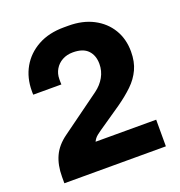

<svg xmlns="http://www.w3.org/2000/svg" viewBox="-127 -803 853 911"><g transform="rotate(-20 300.0 -348.0)"><path d="M44 0V-32.5Q44 -91.5 64 -135.2Q84 -179 130.5 -212.5L329.5 -357Q360 -379.5 377 -409.8Q394 -440 394 -475.5Q394 -518.5 369.5 -544.2Q345 -570 293.5 -570Q263.5 -570 240.2 -557.2Q217 -544.5 203.8 -522.2Q190.5 -500 190.5 -472Q190.5 -465 190.5 -458.5Q190.5 -452 191 -445.5H49Q48.5 -451 48.5 -455.5Q48.5 -460 48.5 -464Q48.5 -530.5 78.2 -582.8Q108 -635 163.2 -665.5Q218.5 -696 294.5 -696H317.5Q389.5 -696 442.8 -668.2Q496 -640.5 525.5 -591.8Q555 -543 555 -479.5Q555 -428 537.2 -389.8Q519.5 -351.5 487.2 -320.5Q455 -289.5 411 -258.5L293 -177.5Q281.5 -169.5 273 -162.8Q264.5 -156 259.2 -149Q254 -142 250.5 -134.5H556.5V0Z"/></g></svg>

Font: Chivo Mono Medium
Style: Regular
Weight: 500
Monospace: yes
Designer: Hector Gatti
Foundry: Omnibus-Type
Version: Version 1.008